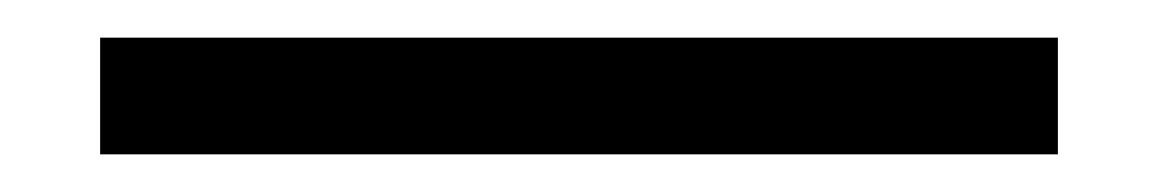

<svg xmlns="http://www.w3.org/2000/svg" viewBox="-20 -20 615 102"><path d="M33.2 0H542V62H33.2Z"/></svg>

Font: Overused Grotesk
Style: Regular
Weight: 400
Version: Version 0.002